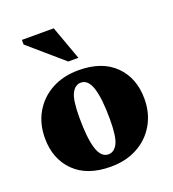

<svg xmlns="http://www.w3.org/2000/svg" viewBox="-127 -767 791 879"><g transform="rotate(-20 269.0 -327.5)"><path d="M264 15Q149.5 15 86.8 -47.2Q24 -109.5 24 -210.5Q24 -281 55.5 -335.2Q87 -389.5 143.2 -420.2Q199.5 -451 274 -451Q388.5 -451 451.2 -388.8Q514 -326.5 514 -225.5Q514 -155.5 482.5 -101Q451 -46.5 394.8 -15.8Q338.5 15 264 15ZM273 -42Q300.5 -42 317 -73.2Q333.5 -104.5 333.5 -190.5Q333.5 -291 317.2 -342.5Q301 -394 265 -394Q237.5 -394 221 -363Q204.5 -332 204.5 -245.5Q204.5 -145 220.8 -93.5Q237 -42 273 -42ZM294 -504.5H244.5L79 -647.5V-670H234Z"/></g></svg>

Font: Newsreader 16pt ExtraBold
Style: Regular
Weight: 800
Designer: Hugues Gentile
Foundry: Production Type
Version: Version 1.003; ttfautohint (v1.8.3)